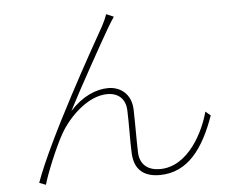

<svg xmlns="http://www.w3.org/2000/svg" viewBox="-54 -821 1108 908"><g transform="rotate(-5 500.0 -367.0)"><path d="M517 -742 482 -757C476 -740 469 -724 458 -703C403 -606 170 -194 97 10L128 22C140 -24 191 -149 225 -209C267 -286 361 -380 454 -380C508 -380 540 -348 542 -296C545 -227 542 -154 545 -91C547 -45 565 23 668 23C804 23 880 -87 933 -237L909 -257C886 -168 808 -5 672 -5C618 -5 577 -32 575 -93C573 -149 574 -222 572 -296C570 -370 519 -408 461 -408C403 -408 337 -380 278 -315C332 -420 446 -624 485 -691C497 -712 510 -731 517 -742Z"/></g></svg>

Font: Source Han Sans JP ExtraLight
Style: Regular
Weight: 250
Designer: Ryoko NISHIZUKA 西塚涼子 (kana, bopomofo & ideographs); Paul D. Hunt (Latin, Greek & Cyrillic); Sandoll Communications 산돌커뮤니
Foundry: Adobe
Version: Version 2.001;hotconv 1.0.107;makeotfexe 2.5.65593